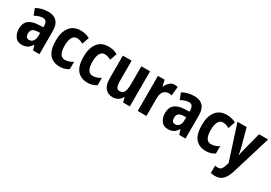

<svg xmlns="http://www.w3.org/2000/svg" viewBox="21 -1456 3657 2595"><g transform="rotate(30 1850.0 -158.5)"><path d="M267 -557Q353 -557 399 -508Q445 -459 445 -363V0H346L323 -74H320Q292 -31 258.5 -10.5Q225 10 171 10Q102 10 67 -39.5Q32 -89 32 -161Q32 -247 83.5 -290.5Q135 -334 234 -338L309 -341V-362Q309 -450 241 -450Q214 -450 183 -440Q152 -430 117 -411L79 -510Q117 -532 164.5 -544.5Q212 -557 267 -557ZM266 -252Q215 -249 192.5 -228Q170 -207 170 -167Q170 -96 226 -96Q262 -96 285.5 -125Q309 -154 309 -205V-254Z M766 10Q658 10 601 -58.5Q544 -127 544 -270Q544 -403 602 -480Q660 -557 771 -557Q814 -557 849.5 -547.5Q885 -538 914 -521L876 -413Q851 -427 826.5 -434.5Q802 -442 777 -442Q732 -442 707 -398.5Q682 -355 682 -271Q682 -105 779 -105Q811 -105 842 -115.5Q873 -126 902 -145V-31Q845 10 766 10Z M1200 10Q1092 10 1035 -58.5Q978 -127 978 -270Q978 -403 1036 -480Q1094 -557 1205 -557Q1248 -557 1283.5 -547.5Q1319 -538 1348 -521L1310 -413Q1285 -427 1260.5 -434.5Q1236 -442 1211 -442Q1166 -442 1141 -398.5Q1116 -355 1116 -271Q1116 -105 1213 -105Q1245 -105 1276 -115.5Q1307 -126 1336 -145V-31Q1279 10 1200 10Z M1856 -547V0H1750L1733 -70H1726Q1705 -30 1670 -10Q1635 10 1591 10Q1514 10 1472.5 -41.5Q1431 -93 1431 -190V-547H1568V-228Q1568 -168 1582.5 -138Q1597 -108 1630 -108Q1684 -108 1702 -151Q1720 -194 1720 -275V-547Z M2235 -557Q2260 -557 2285 -550L2271 -411Q2251 -417 2220 -417Q2174 -417 2144.5 -381.5Q2115 -346 2115 -278V0H1979V-547H2083L2103 -456H2109Q2127 -496 2159.5 -526.5Q2192 -557 2235 -557Z M2547 -557Q2633 -557 2679 -508Q2725 -459 2725 -363V0H2626L2603 -74H2600Q2572 -31 2538.5 -10.5Q2505 10 2451 10Q2382 10 2347 -39.5Q2312 -89 2312 -161Q2312 -247 2363.5 -290.5Q2415 -334 2514 -338L2589 -341V-362Q2589 -450 2521 -450Q2494 -450 2463 -440Q2432 -430 2397 -411L2359 -510Q2397 -532 2444.5 -544.5Q2492 -557 2547 -557ZM2546 -252Q2495 -249 2472.5 -228Q2450 -207 2450 -167Q2450 -96 2506 -96Q2542 -96 2565.5 -125Q2589 -154 2589 -205V-254Z M3046 10Q2938 10 2881 -58.5Q2824 -127 2824 -270Q2824 -403 2882 -480Q2940 -557 3051 -557Q3094 -557 3129.5 -547.5Q3165 -538 3194 -521L3156 -413Q3131 -427 3106.5 -434.5Q3082 -442 3057 -442Q3012 -442 2987 -398.5Q2962 -355 2962 -271Q2962 -105 3059 -105Q3091 -105 3122 -115.5Q3153 -126 3182 -145V-31Q3125 10 3046 10Z M3220 -547H3363L3439 -267Q3445 -242 3450.5 -215.5Q3456 -189 3459 -166H3463Q3465 -187 3470.5 -212.5Q3476 -238 3484 -267L3557 -547H3698L3516 52Q3486 150 3441 195Q3396 240 3320 240Q3301 240 3285 238Q3269 236 3254 232V116Q3277 122 3299 122Q3334 122 3351.5 101Q3369 80 3386 27L3395 -5Z"/></g></svg>

Font: Noto Sans Khmer UI Condensed
Style: Bold
Weight: 700
Width: 3
Designer: Danh Hong and the Monotype Design Team
Foundry: Monotype Imaging Inc.
Version: Version 2.002; ttfautohint (v1.8.4.7-5d5b)